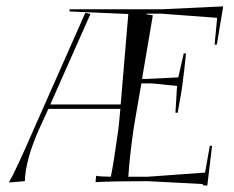

<svg xmlns="http://www.w3.org/2000/svg" viewBox="-20 -569 735 603"><path d="M280 3 282 -17Q297 -14 328 -14Q336 -49 353 -173Q354 -182 355.5 -200Q357 -218 358 -227H132L103 -164Q60 -67 58 0L8 4Q29 -32 86 -163L248 -529L264 -525L138 -241H359L383 -525L198 -533L199 -540H490L681 -549L661 -429H654L662 -513L487 -526H440V-524L460 -521L426 -321H440L540 -326L557 -401H564Q559 -348 554 -312Q550 -278 538 -215H531L536 -299L458 -307H424L401 -174Q387 -79 383 -14H445L624 -27L639 -111H646L631 14L618 13L616 9L444 0Q335 0 280 3Z"/></svg>

Font: Kleymissky
Style: Regular
Weight: 500
Italic angle: -8°
Designer: gluk
Foundry: gluk
Version: Version 0.283